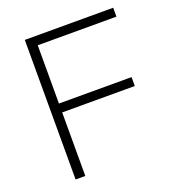

<svg xmlns="http://www.w3.org/2000/svg" viewBox="-127 -791 815 892"><g transform="rotate(-20 281.0 -345.0)"><path d="M95 0V-690H532V-646H143V-358H502V-314H143V0Z"/></g></svg>

Font: Oxanium ExtraLight
Style: Regular
Weight: 200
Designer: Severin Meyer
Version: Version 2.000